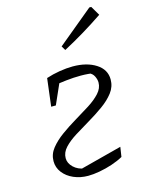

<svg xmlns="http://www.w3.org/2000/svg" viewBox="-113 -801 657 875"><g transform="rotate(-15 215.5 -363.0)"><path d="M193 7Q156 7 125 -6.5Q94 -20 75.5 -44Q57 -68 57 -98Q57 -131 78.5 -158Q100 -185 133 -209Q166 -233 203 -255Q240 -277 273 -298Q306 -319 327 -342Q348 -365 348 -392Q348 -406 340.5 -421.5Q333 -437 316 -444L346 -437Q330 -440 313 -441.5Q296 -443 278 -443Q244 -443 208.5 -439Q173 -435 138 -429L127 -472Q157 -482 190.5 -487.5Q224 -493 253 -493Q319 -493 362 -465.5Q405 -438 405 -391Q405 -357 384 -329.5Q363 -302 329.5 -278Q296 -254 259.5 -232.5Q223 -211 189.5 -190Q156 -169 135 -146.5Q114 -124 114 -97Q114 -73 134.5 -53.5Q155 -34 186 -30L157 -28L368 -83L361 -37Q338 -24 308 -14Q278 -4 247.5 1.5Q217 7 193 7ZM111 -341 127 -472H191L133 -341ZM240 -574 228 -594 396 -733H405L431 -689Q385 -658 338 -629.5Q291 -601 240 -574Z"/></g></svg>

Font: Piazzolla 8pt ExtraLight
Style: Italic
Weight: 250
Italic angle: -11.3°
Designer: Juan Pablo del Peral
Foundry: Huerta Tipografica
Version: Version 2.001